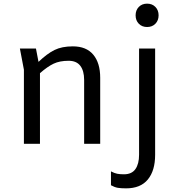

<svg xmlns="http://www.w3.org/2000/svg" viewBox="-20 -788 960 1052"><path d="M529 -362V0H441V-350Q441 -400 420 -427.5Q399 -455 356 -455Q307 -455 273.5 -439Q240 -423 199 -387V0H111V-406L89 -522H177L191 -449Q238 -494 278.5 -514Q319 -534 379 -534Q453 -534 491 -488.5Q529 -443 529 -362ZM723 -704Q723 -732 740.5 -750Q758 -768 786 -768Q814 -768 831.5 -750Q849 -732 849 -704Q849 -676 831.5 -658Q814 -640 786 -640Q758 -640 740.5 -658Q723 -676 723 -704ZM588 227V151Q607 161 622 164Q637 167 659 167Q702 167 722 138.5Q742 110 742 60V-522H830V60Q830 147 790 195.5Q750 244 671 244Q642 244 625 241Q608 238 588 227Z"/></svg>

Font: AmikoRegular
Style: Regular
Weight: 400
Designer: Pablo Impallari, Rodrigo Fuenzalida, Andres Torresi
Foundry: Impallari Type
Version: Version 1.000; ttfautohint (v1.3)